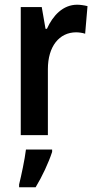

<svg xmlns="http://www.w3.org/2000/svg" viewBox="-20 -573 406 814"><path d="M307 -553C247 -553 204 -507 179 -451H173L157 -543H68V0H183V-280C183 -376 231 -436 303 -436C313 -436 330 -434 341 -430L351 -547C335 -551 319 -553 307 -553ZM201 71V61H90C85 103 70 173 61 209V221H131C159 175 186 117 201 71Z"/></svg>

Font: Noto Sans Telugu Condensed SemiBold
Style: Regular
Weight: 600
Width: 3
Designer: Jelle Bosma - Monotype Design Team
Foundry: Monotype Imaging Inc.
Version: Version 2.005